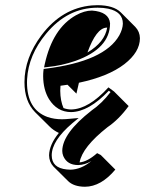

<svg xmlns="http://www.w3.org/2000/svg" viewBox="-20 -462 564 747"><path d="M524.4 -313.5Q524.4 -259.3 463.9 -212.4Q400.9 -164.1 287.1 -140.1Q282.2 -119.6 277.3 -97.7L242.7 -132.3Q228 -130.4 215.3 -128.4Q214.4 -120.6 214.4 -108.9V-108.4Q214.8 -69.8 227.1 -41.5Q242.2 -36.1 256.8 -36.1Q324.2 -37.1 401.9 -122.1L423.8 -106L480.5 -49.3Q442.4 2.9 398.4 32.7Q300.3 109.9 289.6 169.9Q320.3 167 357.9 133.8L372.1 141.1L428.7 197.8Q373 264.2 310.5 264.6Q266.6 264.2 244.6 242.2L188 186Q171.4 168.5 170.9 142.1Q171.9 100.6 209 55.2Q188 45.4 172.9 30.3L116.2 -25.9Q75.2 -67.9 75.2 -142.1Q75.2 -236.8 141.6 -325.2Q221.2 -430.7 337.4 -440.9Q349.1 -441.9 359.9 -441.9Q421.9 -441.4 449.7 -414.1L506.3 -357.4Q523.9 -338.9 524.4 -313.5ZM397 -354.5Q395.5 -354.5 394.5 -354.5Q354.5 -352.5 320.3 -257.8Q387.7 -297.9 397 -354.5ZM458 -370.1Q458 -416 400.9 -428.2Q382.3 -432.1 359.9 -432.1Q242.7 -432.1 159.2 -330.6Q90.8 -248 85.4 -153.8Q85 -147.5 85 -142.1Q85 -35.6 165 -6.8Q190.4 2 221.2 2Q233.9 2 253.9 0L286.1 -2.9L261.2 17.6Q181.6 85.4 181.2 142.1Q181.2 191.4 239.7 197.3Q247.1 197.8 253.9 198.2Q295.9 197.3 335.4 164.6Q310.5 179.7 284.2 180.2Q241.2 180.2 226.1 145Q222.2 134.8 222.2 125Q223.1 56.2 335.9 -31.7L336.4 -32.2Q376.5 -59.6 410.2 -104L403.3 -108.9Q325.2 -26.9 256.8 -25.9Q202.1 -25.9 170.4 -76.7Q148.4 -113.3 147.9 -165Q147.9 -178.2 148.9 -186L149.9 -193.8L157.7 -194.8Q387.2 -223.1 444.3 -324.7Q457.5 -349.1 458 -370.1ZM165 -201.2 151.4 -199.7 154.3 -213.4Q185.1 -351.6 274.9 -402.3Q308.1 -420.9 337.9 -420.9Q404.3 -416 408.2 -371.1Q408.2 -273.4 273.4 -225.1Q219.7 -206.5 165 -201.2Z"/></svg>

Font: Linux Biolinum Shadow O
Style: Italic
Weight: 400
Italic angle: -12°
Designer: Philipp H. Poll
Foundry: Philipp H. Poll
Version: Version 0.6.2